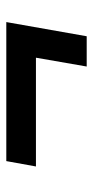

<svg xmlns="http://www.w3.org/2000/svg" viewBox="137 -583 295 609"><g transform="rotate(-90 284.5 -278.5)"><path d="M474 -151H378L406 -312H61L78 -406H519Z"/></g></svg>

Font: Cabin
Style: Bold Italic
Weight: 700
Designer: Pablo Impallari
Foundry: Pablo Impallari. www.impallari.com Igino Marini. www.ikern.com
Version: Version 1.005